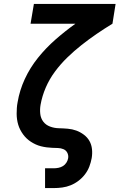

<svg xmlns="http://www.w3.org/2000/svg" viewBox="-20 -755 640 980"><path d="M210 205V104H254Q266 104 278.5 101.5Q291 99 301.5 92.5Q312 86 319 75Q326 64 328 52Q330 37 323.5 24.5Q317 12 304 6.5Q291 1 276 0.5Q261 0 246.5 -0.5Q232 -1 217.5 -3Q203 -5 189 -8.5Q175 -12 162 -18Q149 -24 137.5 -31.5Q126 -39 116 -48.5Q106 -58 98 -69Q90 -80 83.5 -92.5Q77 -105 73 -118.5Q69 -132 67 -146Q65 -160 65 -174.5Q65 -189 66 -204Q67 -219 70 -234Q80 -294 106.5 -351.5Q133 -409 173.5 -459.5Q214 -510 263 -553Q312 -596 365 -634H136L153 -735H570L554 -634Q513 -609 473.5 -582Q434 -555 396 -525Q358 -495 323.5 -461.5Q289 -428 260.5 -389.5Q232 -351 213.5 -308Q195 -265 187 -220Q183 -197 185.5 -174Q188 -151 201 -134Q214 -117 235.5 -109Q257 -101 280 -100.5Q303 -100 326 -98Q349 -96 369.5 -88.5Q390 -81 408 -67.5Q426 -54 436.5 -35.5Q447 -17 449.5 6Q452 29 448 52Q444 74 436 95Q428 116 414 134.5Q400 153 381 167.5Q362 182 341 190.5Q320 199 298 202Q276 205 254 205Z"/></svg>

Font: Iosevka Slab Extended
Style: Bold Italic
Weight: 700
Width: 7
Italic angle: -9°
Monospace: yes
Designer: Belleve Invis
Foundry: Belleve Invis
Version: Version 11.1.0; ttfautohint (v1.8.3)